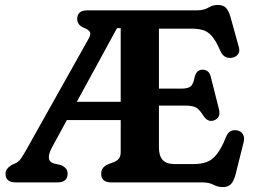

<svg xmlns="http://www.w3.org/2000/svg" viewBox="-20 -742 1054 781"><path d="M471 -124V-253.5H252L192.5 -144.5Q162.5 -89.5 197.5 -77.5L227.5 -70.5Q240 -65.5 247.5 -57.2Q255 -49 255 -35.5Q255 0 213.5 0H44Q2.5 0 2.5 -35.5Q2.5 -55.5 27.5 -71L43.5 -78Q56 -84 65.2 -97.2Q74.5 -110.5 86 -131L339 -582Q350.5 -602 346 -611.2Q341.5 -620.5 323.5 -628Q294 -639.5 294 -664.5Q294 -700 335.5 -700H781Q809.5 -700 827.5 -711Q845.5 -722 865.5 -722Q888 -722 899.2 -710Q910.5 -698 918 -671.5L952 -548.5Q956.5 -532 947.8 -520.8Q939 -509.5 923.5 -507Q910.5 -504.5 897.8 -510.2Q885 -516 876.5 -534.5Q858.5 -576.5 841.2 -595.8Q824 -615 803.8 -620.2Q783.5 -625.5 756.5 -625.5H626.5V-381.5H717Q747.5 -381.5 757.5 -392.5Q767.5 -403.5 772 -429.5Q779 -457.5 803 -458.5Q830.5 -459 837.5 -429L870.5 -298.5Q879.5 -262 849.5 -252Q825 -244 807.5 -271Q792.5 -295 778.8 -303.8Q765 -312.5 731.5 -312.5H626.5V-141.5Q626.5 -108.5 641.5 -91.5Q656.5 -74.5 692.5 -74.5H765.5Q797 -74.5 819.8 -82.5Q842.5 -90.5 861.5 -114.2Q880.5 -138 899.5 -185Q912.5 -218 945 -211.5Q961.5 -208 968.8 -194.8Q976 -181.5 970.5 -161.5L938 -31.5Q931 -5.5 919.5 6.8Q908 19 885.5 19Q866 19 848.2 9.5Q830.5 0 802.5 0H432.5Q391.5 0 391.5 -35.5Q391.5 -61.5 419 -73.5L439 -81Q453.5 -86 462.2 -95.2Q471 -104.5 471 -124ZM456 -627.5 292.5 -328H471V-627.5Z"/></svg>

Font: Fraunces 9pt S100 SemiBold
Style: Regular
Weight: 600
Version: Version 1.000; ttfautohint (v1.8.3)